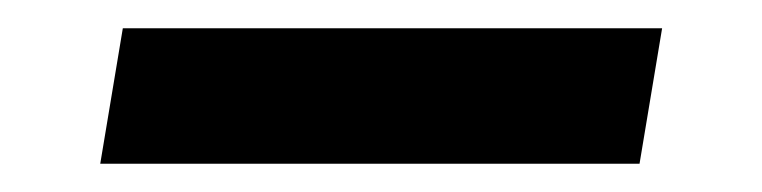

<svg xmlns="http://www.w3.org/2000/svg" viewBox="-20 -408 540 136"><path d="M51 -292 67 -388H449L433 -292Z"/></svg>

Font: Iosevka SS18
Style: Bold Italic
Weight: 700
Italic angle: -9°
Monospace: yes
Designer: Belleve Invis
Foundry: Belleve Invis
Version: Version 25.1.1; ttfautohint (v1.8.4)